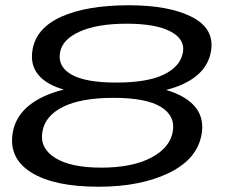

<svg xmlns="http://www.w3.org/2000/svg" viewBox="-20 -701 880 729"><path d="M354.5 8Q186.5 8 99.8 -45.5Q13 -99 28 -195Q42 -284.5 142.5 -333Q178 -350 222.5 -361Q190.5 -370 167.5 -383Q90.5 -426.5 103 -509Q116 -594 212.8 -637.5Q309.5 -681 469.5 -681Q621 -681 707.8 -637Q794.5 -593 781.5 -509Q768.5 -426 677.5 -383Q648.5 -369 610.5 -359.5Q648.5 -348.5 676.5 -332Q759.5 -283 746 -195Q731.5 -98.5 623 -45.2Q514.5 8 354.5 8ZM364.5 -64.5Q481.5 -64.5 553.2 -102Q625 -139.5 636 -201Q646.5 -261.5 590.2 -295.5Q534 -329.5 411.5 -329.5Q288.5 -329.5 219.8 -295.5Q151 -261.5 141 -201Q130 -139 189 -101.8Q248 -64.5 364.5 -64.5ZM422 -387.5Q539.5 -387.5 602.2 -418Q665 -448.5 674.5 -502Q683.5 -551.5 628 -581.2Q572.5 -611 461 -611Q349.5 -611 283 -581.2Q216.5 -551.5 208 -502Q198.5 -448 251.5 -417.8Q304.5 -387.5 422 -387.5Z"/></svg>

Font: Anybody UltraExpanded Regular
Style: Italic
Weight: 400
Width: 9
Italic angle: -10°
Designer: Tyler Finck
Foundry: Etcetera Type Company
Version: Version 1.010; ttfautohint (v1.8.3) -l 8 -r 50 -G 200 -x 14 